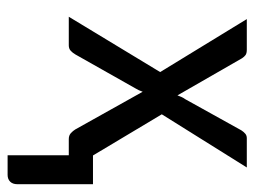

<svg xmlns="http://www.w3.org/2000/svg" viewBox="-104 -414 682 515"><g transform="rotate(90 237.5 -157.0)"><path d="M287.1 -249.5 397.5 -64.9H474.6V137.7Q474.6 150.4 467.8 157.2Q460.9 164.1 449.7 164.1H397V0H353.5Q343.8 0 337.6 -5.6Q331.5 -11.2 327.6 -17.6L226.6 -198.2Q222.7 -187 217.8 -179.2L126.5 -17.6Q122.6 -10.7 116.9 -5.4Q111.3 0 102.1 0H25.4L173.8 -245.1L31.7 -477.5H113.8Q123.5 -477.5 128.2 -474.1Q132.8 -470.7 136.7 -464.8L236.3 -291.5Q238.3 -296.9 240.5 -302Q242.7 -307.1 246.6 -312.5L330.1 -462.9Q334.5 -469.7 339.4 -473.6Q344.2 -477.5 351.1 -477.5H429.7Z"/></g></svg>

Font: Carlito
Style: Regular
Weight: 400
Designer: Lukasz Dziedzic
Foundry: tyPoland Lukasz Dziedzic
Version: Version 1.103; Beta1; all basic design good, some composites